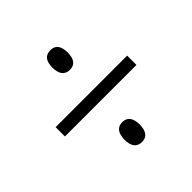

<svg xmlns="http://www.w3.org/2000/svg" viewBox="-128 -688 670 670"><g transform="rotate(-45 207.5 -352.5)"><path d="M208 -482C233 -482 245 -499 245 -530C245 -561 234 -579 208 -579C181 -579 170 -561 170 -531C170 -500 182 -482 208 -482ZM31 -330H384V-376H31ZM208 -126C233 -126 245 -144 245 -175C245 -205 234 -224 208 -224C182 -224 170 -206 170 -174C170 -145 181 -126 208 -126Z"/></g></svg>

Font: Noto Sans Thai Looped UI Condensed Light
Style: Regular
Weight: 300
Width: 3
Designer: Cadson Demak Team
Foundry: Cadson Demak Co., Ltd.
Version: Version 1.000